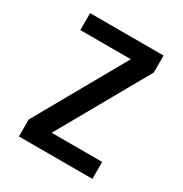

<svg xmlns="http://www.w3.org/2000/svg" viewBox="-171 -863 942 991"><g transform="rotate(30 300.0 -367.5)"><path d="M81 0V-101L382 -634H81V-735H519V-634L218 -101H519V0Z"/></g></svg>

Font: Iosevka Custom Extended
Style: Bold
Weight: 700
Width: 7
Monospace: yes
Designer: Belleve Invis
Foundry: Belleve Invis
Version: Version 11.2.4; ttfautohint (v1.8.4)